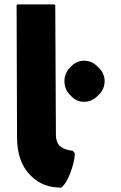

<svg xmlns="http://www.w3.org/2000/svg" viewBox="-20 -852 554 879"><path d="M306 -548 299 -541C284 -525 275 -505 275 -480C275 -455 284 -435 299 -419L306 -412C321 -396 340 -386 365 -386C390 -386 410 -396 426 -412L433 -419C449 -435 459 -455 459 -480C459 -505 449 -525 433 -541L426 -548C410 -564 390 -574 365 -574C340 -574 321 -564 306 -548ZM267 1 273 -6C298 -33 329 -132 321 -153L313 -161V-162H312C306 -163 273 -165 251 -186C243 -197 236 -212 236 -232L233 -828L229 -832H60L56 -828L58 -223C58 -149 79 -90 117 -52L124 -45C157 -12 202 7 258 7C260 7 264 5 267 1Z"/></svg>

Font: Hussar Woodtype
Style: Bd
Weight: 900
Foundry: Cannot Into Space Fonts
Version: Version 1.07